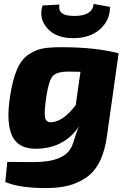

<svg xmlns="http://www.w3.org/2000/svg" viewBox="-20 -751 647 976"><path d="M456 -731 539 -716Q540 -649 489 -603Q438 -557 352 -557Q265 -557 220.5 -607Q176 -657 196 -723L282 -728Q277 -697 295.5 -683.5Q314 -670 358 -670Q450 -670 456 -731ZM583 -480 525 -69Q515 13 487.5 68.5Q460 124 416 153Q372 182 324 193.5Q276 205 212 205Q79 205 7 174L17 72Q49 73 150 73Q306 73 343 -3Q351 -19 362 -56Q373 -93 384 -112Q310 0 173 5Q76 9 43 -57.5Q10 -124 31 -260Q44 -346 66.5 -398Q89 -450 125.5 -474Q162 -498 197 -504.5Q232 -511 292 -511Q466 -511 583 -480ZM389 -386 327 -387Q268 -387 248 -364Q228 -341 216 -263Q203 -178 209.5 -152Q216 -126 246 -130Q305 -137 365 -217Z"/></svg>

Font: Exo 2.0 Extra Bold
Style: Italic
Weight: 800
Italic angle: -8°
Designer: Natanael Gama
Version: Version 1.001;PS 001.001;hotconv 1.0.70;makeotf.lib2.5.58329